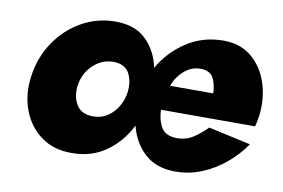

<svg xmlns="http://www.w3.org/2000/svg" viewBox="-58 -565 989 671"><g transform="rotate(10 436.5 -230.0)"><path d="M45 -230Q54 -298 90.5 -352.5Q127 -407 182.5 -438.5Q238 -470 303 -470Q372 -470 411.5 -431.5Q451 -393 463 -334Q497 -394 555 -432Q613 -470 686 -470Q746 -470 786 -436.5Q826 -403 843.5 -349.5Q861 -296 854 -234Q853 -226 850.5 -214Q848 -202 846 -194H512Q513 -158 527.5 -133Q542 -108 579 -106Q615 -105 641.5 -122.5Q668 -140 689 -162L839 -129Q814 -92 776.5 -60Q739 -28 693.5 -9Q648 10 598 10Q530 10 489 -28Q448 -66 434 -124Q404 -64 352.5 -27.5Q301 9 232 9Q167 10 122 -23Q77 -56 56.5 -110.5Q36 -165 45 -230ZM629 -359Q595 -361 568 -338.5Q541 -316 529 -282H682Q681 -313 670 -335Q659 -357 629 -359ZM211 -230Q205 -189 222 -160Q239 -131 279 -130Q321 -129 350 -158.5Q379 -188 386 -230Q392 -270 377 -299.5Q362 -329 322 -330Q281 -331 249.5 -302Q218 -273 211 -230Z"/></g></svg>

Font: Jost* Heavy
Style: Italic
Weight: 800
Italic angle: -10°
Version: Version 3.7